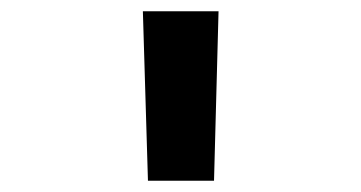

<svg xmlns="http://www.w3.org/2000/svg" viewBox="-20 -750 640 340"><path d="M242 -430 233 -730H367L359 -430Z"/></svg>

Font: JetBrains Mono NL
Style: Bold
Weight: 700
Monospace: yes
Designer: Philipp Nurullin, Konstantin Bulenkov
Foundry: JetBrains
Version: Version 2.305; ttfautohint (v1.8.4.7-5d5b)